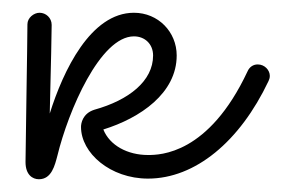

<svg xmlns="http://www.w3.org/2000/svg" viewBox="-20 -263 443 301"><path d="M142 -60C200 -78 257 -117 257 -176C257 -213 228 -243 190 -243C122 -243 79 -152 58 -85C60 -160 61 -219 61 -224C61 -235 52 -243 42 -243C33 -243 23 -235 23 -225C23 -199 20 -28 20 -9C20 11 31 18 41 18C61 18 66 -4 70 -19C87 -89 137 -206 190 -206C207 -206 220 -194 220 -176C220 -136 182 -106 128 -91C109 -85 107 -69 107 -64C107 -23 153 17 212 17C286 17 356 -41 401 -136C402 -138 403 -141 403 -144C403 -153 395 -162 384 -162C377 -162 371 -158 368 -151C307 -21 231 -20 212 -20C180 -20 152 -35 142 -60Z"/></svg>

Font: Sacramento
Style: Regular
Weight: 400
Designer: Astigmatic (AOETI)
Foundry: Astigmatic (AOETI)
Version: Version 1.000